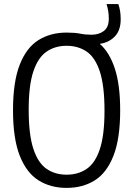

<svg xmlns="http://www.w3.org/2000/svg" viewBox="-20 -908 650 937"><path d="M305 9Q226.5 9 167.8 -28Q109 -65 76.2 -148.5Q43.5 -232 43.5 -370Q43.5 -508 76 -591.5Q108.5 -675 167.2 -712Q226 -749 305 -749Q345.5 -749 371 -743.8Q396.5 -738.5 426 -738.5Q463 -738.5 487 -757Q511 -775.5 511 -817Q511 -837 508.2 -853.5Q505.5 -870 500 -888H557.5Q563.5 -870.5 566.2 -853.2Q569 -836 569 -813.5Q569 -760 540.5 -730.2Q512 -700.5 467 -694Q514.5 -652.5 540.5 -573Q566.5 -493.5 566.5 -370Q566.5 -232 534 -148.5Q501.5 -65 442.8 -28Q384 9 305 9ZM305 -55.5Q361.5 -55.5 403 -83.8Q444.5 -112 467.2 -180Q490 -248 490 -367.5Q490 -489.5 467.2 -558.8Q444.5 -628 403 -656.2Q361.5 -684.5 305 -684.5Q249 -684.5 207.5 -656.2Q166 -628 143 -560Q120 -492 120 -372.5Q120 -250.5 143 -181.2Q166 -112 207.5 -83.8Q249 -55.5 305 -55.5Z"/></svg>

Font: Encode Sans Condensed
Style: Regular
Weight: 400
Width: 3
Designer: Multiple Designers
Foundry: Impallari Type
Version: Version 3.000; ttfautohint (v1.8.3) -l 8 -r 50 -G 200 -x 14 